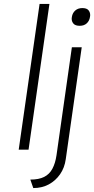

<svg xmlns="http://www.w3.org/2000/svg" viewBox="-20 -760 478 975"><path d="M75 0 181 -740H231L125 0ZM385 -629Q363 -629 353.5 -639.5Q344 -650 344 -665Q344 -669 345 -674Q348 -694 362 -706.5Q376 -719 398 -719Q420 -719 429 -708.5Q438 -698 438 -683Q438 -679 437 -674Q434 -654 420.5 -641.5Q407 -629 385 -629ZM149 195 134 152Q177 152 204 138.5Q231 125 246 97Q261 69 267 28L345 -520H395L314 48Q308 92 285 125Q262 158 227.5 176.5Q193 195 149 195Z"/></svg>

Font: Lexend ExtLt
Style: Italic
Weight: 250
Italic angle: -8.13011°
Designer: Bonnie Shaver-Troup, Thomas Jockin
Foundry: Lexend
Version: Version 1.007